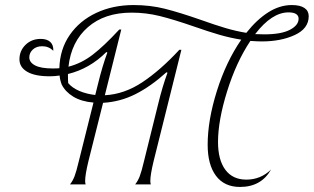

<svg xmlns="http://www.w3.org/2000/svg" viewBox="-20 -730 1242 760"><path d="M971 -568Q915 -484 879 -368.5Q843 -253 843 -168Q843 -97 872 -58Q901 -19 955 -19Q1012 -19 1053 -59Q1014 10 930 10Q868 10 835 -34Q802 -78 802 -157Q802 -254 838.5 -370Q875 -486 935 -573Q891 -580 848 -592.5Q805 -605 748 -625Q667 -653 612.5 -666.5Q558 -680 501 -680Q394 -680 328 -622.5Q262 -565 251 -466Q302 -479 347 -513.5Q392 -548 452 -613H460L395 -353Q472 -357 543.5 -404.5Q615 -452 690 -533H698L588 -92Q575 -38 575 -14Q575 -6 577 0H515Q526 -14 533 -32Q540 -50 550 -92L606 -318Q623 -388 643 -442L639 -444Q577 -388 516.5 -357.5Q456 -327 388 -323L330 -92Q317 -38 317 -14Q317 -6 319 0H257Q268 -14 275 -32Q282 -50 292 -92L350 -324Q302 -328 270 -347.5Q238 -367 224 -396Q217 -415 216 -431Q196 -428 177 -428Q118 -428 87.5 -446Q57 -464 57 -495Q57 -529 81 -552.5Q105 -576 141 -576Q166 -576 179 -564Q192 -552 191 -529Q173 -547 147 -547Q124 -547 110 -534Q96 -521 96 -503Q96 -483 119 -471Q142 -459 189 -459Q207 -459 215 -460Q217 -535 256 -591.5Q295 -648 361 -679Q427 -710 509 -710Q574 -710 632 -695.5Q690 -681 776 -651Q832 -631 872.5 -619Q913 -607 955 -600Q996 -652 1041.5 -681Q1087 -710 1135 -710Q1168 -710 1185 -698.5Q1202 -687 1202 -666Q1202 -617 1147 -591.5Q1092 -566 1016 -566Q1001 -566 971 -568ZM990 -595 1026 -594Q1093 -594 1127.5 -612Q1162 -630 1162 -656Q1162 -668 1152 -674.5Q1142 -681 1122 -681Q1056 -681 990 -595ZM249 -437V-429Q249 -410 250 -401Q266 -382 294 -370Q322 -358 357 -354L368 -398Q385 -468 405 -522L401 -524Q335 -458 249 -437Z"/></svg>

Font: Srisakdi
Style: Regular
Weight: 400
Designer: Cadson Demak Co.,Ltd.
Foundry: Cadson Demak Co.,Ltd.
Version: Version 1.000